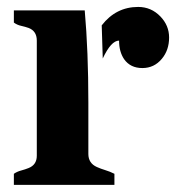

<svg xmlns="http://www.w3.org/2000/svg" viewBox="-20 -520 498 540"><path d="M314.9 -405.8Q292.5 -405.8 269 -355.5L266.1 -448.7Q306.2 -500.5 368.7 -500.5Q405.3 -500.5 431.2 -473.6Q455.6 -448.2 455.6 -414.6Q455.6 -378.9 435.1 -354.5Q413.6 -328.6 380.4 -328.6Q346.7 -328.6 329.1 -353.5Q314.9 -374.5 314.9 -405.8ZM218.3 -490.7Q228.5 -375.5 228.5 -231.4V-86.9Q228.5 -61 252.4 -50.3Q263.2 -45.4 276.1 -41.5Q289.1 -37.6 301.8 -31.2V0H19V-31.2Q28.3 -37.6 39.6 -40.5Q50.8 -43.5 60.5 -47.4Q83.5 -56.6 83.5 -82V-405.8Q83.5 -432.6 60.5 -441.4Q50.8 -444.8 39.6 -447.3Q28.3 -449.7 19 -456.5V-490.7Z"/></svg>

Font: Stardos Stencil
Style: Bold
Weight: 700
Designer: vernon adams
Foundry: vernon adams
Version: Version 1.000